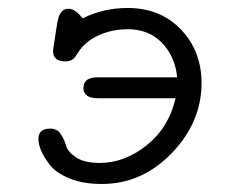

<svg xmlns="http://www.w3.org/2000/svg" viewBox="-20 -457 565 481"><path d="M76.2 -108.9Q76.2 -134.8 106 -134.8Q123 -134.8 132.1 -121.3Q141.1 -107.9 145.5 -92Q149.9 -76.2 170.9 -62.5Q191.9 -48.8 230 -48.8Q292 -48.8 347.4 -93Q402.8 -137.2 419.9 -210.9H225.1Q189.9 -210.9 189 -235.8Q189 -262.7 222.2 -263.2H423.8Q418.9 -314.9 386 -349.4Q353 -383.8 299.8 -383.8Q260.7 -383.8 226.8 -368.4Q192.9 -353 174.8 -324.2Q167 -311 160.4 -307.1Q153.8 -303.2 142.1 -303.2H141.1Q113.3 -304.2 112.8 -329.1Q112.8 -330.1 113.3 -333Q113.8 -335.9 113.8 -337.9Q115.7 -349.1 117.9 -363.5Q120.1 -377.9 121.1 -385.5Q122.1 -393.1 124 -402.6Q126 -412.1 127.9 -417Q129.9 -421.9 133.5 -426.5Q137.2 -431.2 141.6 -433.1Q146 -435.1 151.9 -435.1Q168 -435.1 187 -411.1Q238.8 -437 299.8 -437Q381.8 -437 433.3 -383.1Q484.9 -329.1 484.9 -249Q484.9 -150.9 410.4 -73.5Q335.9 3.9 234.9 3.9Q188 3.9 154.1 -10Q120.1 -23.9 104.5 -44.4Q88.9 -64.9 82.5 -80.8Q76.2 -96.7 76.2 -108.9Z"/></svg>

Font: CMU Typewriter Text
Style: LightOblique
Weight: 200
Italic angle: -9.46001°
Version: Version 0.7.0